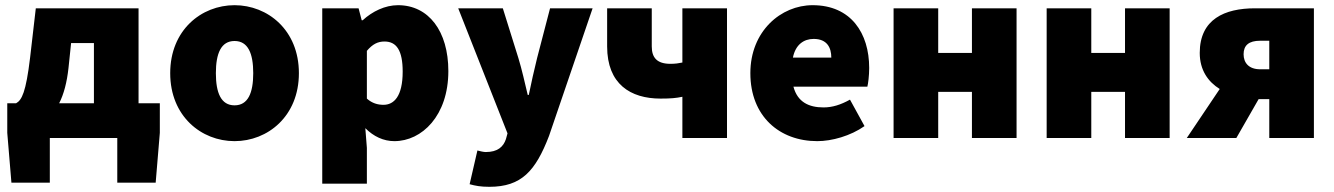

<svg xmlns="http://www.w3.org/2000/svg" viewBox="-20 -532 5142 740"><path d="M172 0H432V172H580L596 -20V-134H514V-500H118L96 -310C80 -176 64 -146 42 -134H8V-20L24 172H172ZM244 -270 254 -366H342V-134H208C226 -169 238 -215 244 -270Z M884 12C1012 12 1132 -84 1132 -250C1132 -416 1012 -512 884 -512C756 -512 636 -416 636 -250C636 -84 756 12 884 12ZM884 -126C832 -126 812 -174 812 -250C812 -326 832 -374 884 -374C936 -374 956 -326 956 -250C956 -174 936 -126 884 -126Z M1222 176H1394V38L1388 -38C1420 -6 1458 12 1500 12C1606 12 1708 -86 1708 -258C1708 -412 1632 -512 1514 -512C1464 -512 1415 -488 1378 -454H1374L1362 -500H1222ZM1458 -128C1436 -128 1414 -134 1394 -152V-336C1416 -362 1436 -372 1462 -372C1508 -372 1532 -338 1532 -256C1532 -160 1498 -128 1458 -128Z M1866 188C1990 188 2044 127 2096 -8L2264 -500H2100L2050 -308C2038 -260 2028 -214 2018 -166H2014C2002 -216 1992 -262 1978 -308L1918 -500H1746L1936 -18L1930 4C1920 34 1898 54 1852 54C1842 54 1829 50 1820 48L1790 178C1812 184 1832 188 1866 188Z M2610 0H2782V-500H2610V-291C2596 -288 2582 -286 2564 -286C2512 -286 2492 -310 2492 -353V-500H2320V-353C2320 -208 2410 -152 2526 -152C2566 -152 2586 -154 2610 -159Z M3130 12C3186 12 3258 -8 3312 -46L3256 -148C3220 -128 3188 -118 3154 -118C3098 -118 3054 -138 3038 -198H3323C3326 -210 3330 -240 3330 -270C3330 -404 3260 -512 3112 -512C2990 -512 2872 -412 2872 -250C2872 -84 2984 12 3130 12ZM3036 -310C3046 -360 3078 -382 3116 -382C3168 -382 3184 -348 3184 -310Z M3424 0H3596V-178H3726V0H3898V-500H3726V-328H3596V-500H3424Z M4014 0H4186V-178H4316V0H4488V-500H4316V-328H4186V-500H4014Z M4872 0H5044V-500H4817C4700 -500 4604 -458 4604 -328C4604 -262 4636 -217 4681 -189L4554 0H4745L4831 -150H4872ZM4837 -265C4793 -265 4773 -290 4773 -323C4773 -357 4793 -375 4837 -375H4872V-265Z"/></svg>

Font: Giro Sans Black
Style: Regular
Weight: 900
Designer: Paul D. Hunt
Foundry: Adobe Systems Incorporated
Version: Version 1.000;PS 1.0;hotconv 1.0.88;makeotf.lib2.5.647800